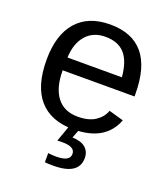

<svg xmlns="http://www.w3.org/2000/svg" viewBox="-137 -636 830 946"><g transform="rotate(20 278.0 -163.0)"><path d="M134.8 -245.6Q134.8 -154.8 172.4 -105.5Q210 -56.2 282.2 -56.2Q339.4 -56.2 373.8 -79.1Q408.2 -102.1 420.4 -137.2L497.6 -115.2Q450.2 9.8 282.2 9.8Q165 9.8 103.8 -60.1Q42.5 -129.9 42.5 -267.6Q42.5 -398.4 103.8 -468.3Q165 -538.1 278.8 -538.1Q511.7 -538.1 511.7 -257.3V-245.6ZM420.9 -313Q413.6 -396.5 378.4 -434.8Q343.3 -473.1 277.3 -473.1Q213.4 -473.1 176 -430.4Q138.7 -387.7 135.7 -313ZM385.3 123.5Q385.3 211.9 251.5 211.9Q223.6 211.9 207.5 210V162.1Q231.4 165 249.5 165Q321.3 165 321.3 125.5Q321.3 87.9 256.3 87.9Q235.4 87.9 228.5 88.9L260.3 0H312.5L293.5 48.8Q339.4 50.3 362.3 70.1Q385.3 89.8 385.3 123.5Z"/></g></svg>

Font: Arial
Style: Regular
Weight: 400
Designer: Steve Matteson
Foundry: Ascender Corporation
Version: Version 2.00.3